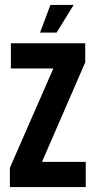

<svg xmlns="http://www.w3.org/2000/svg" viewBox="-20 -757 388 777"><path d="M24 -582H325V-505L150 -102H327V0H20V-78L196 -480H24ZM184 -737H278L209 -625H142Z"/></svg>

Font: Khand SemiBold
Style: Regular
Weight: 600
Designer: Devanagari: Sanchit Sawaria, Jyotish Sonowal; Latin: Satya Rajpurohit
Foundry: Indian Type Foundry
Version: Version 1.101;PS 1.0;hotconv 1.0.78;makeotf.lib2.5.61930; tt